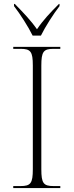

<svg xmlns="http://www.w3.org/2000/svg" viewBox="-20 -951 374 971"><path d="M145 -771H187C209 -816 250 -880 281 -920V-931H278C234 -887 198 -849 167 -803C135 -849 98 -887 55 -931H51V-920C82 -880 123 -816 145 -771ZM47 0H285V-10H251C200 -10 189 -24 189 -95V-619C189 -690 200 -704 251 -704H285V-714H47V-704H84C135 -704 146 -690 146 -620V-95C146 -24 135 -10 84 -10H47Z"/></svg>

Font: Noto Serif Display ExtraLight
Style: Regular
Weight: 200
Designer: Monotype Design Team
Foundry: Monotype Imaging Inc.
Version: Version 2.009